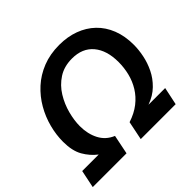

<svg xmlns="http://www.w3.org/2000/svg" viewBox="-171 -910 1105 1105"><g transform="rotate(-45 381.5 -357.5)"><path d="M-2.4 0 20 -108.4H154.3Q113.8 -139.2 87.4 -185.3Q61 -231.4 61 -305.2Q61 -361.8 76.2 -419.9Q91.3 -478 121.8 -531Q152.3 -584 197.8 -625.5Q243.2 -667 304 -691.2Q364.7 -715.3 439.9 -715.3Q506.8 -715.3 562.5 -694.8Q618.2 -674.3 658.9 -635.3Q699.7 -596.2 721.9 -539.8Q744.1 -483.4 744.1 -411.6Q744.1 -372.6 735.1 -327.6Q726.1 -282.7 705.3 -240Q684.6 -197.3 648.9 -162.4Q613.3 -127.4 559.6 -108.4H695.3L672.4 0H388.2L411.6 -114.3Q465.8 -131.8 503.9 -161.6Q542 -191.4 565.9 -230.2Q589.8 -269 600.8 -313.5Q611.8 -357.9 611.8 -403.8Q611.8 -499 566.2 -553.5Q520.5 -607.9 436.5 -607.9Q371.6 -607.9 325.2 -577.6Q278.8 -547.4 249.8 -500Q220.7 -452.6 206.8 -399.4Q192.9 -346.2 192.9 -300.8Q192.9 -236.8 218.3 -188.2Q243.7 -139.6 296.4 -117.7L272.5 0Z"/></g></svg>

Font: Schibsted Grotesk SemiBold
Style: Italic
Weight: 600
Italic angle: -12°
Designer: Bakken & Baeck AS, Henrik Kongsvoll
Foundry: Schibsted ASA
Version: Version 1.100;gftools[0.9.25]